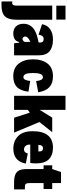

<svg xmlns="http://www.w3.org/2000/svg" viewBox="799 -1549 899 2577"><g transform="rotate(90 1248.5 -260.5)"><path d="M36 -690H223V-567H36ZM-20 23Q-10 26 -1 26Q35 26 35 -28V-512H225V-40Q225 40 204.5 85.5Q184 131 140.5 150Q97 169 24 169Q-4 169 -20 168Z M703 -328V0H541L533 -68H524Q512 -20 479 -4.5Q446 11 412 11Q350 11 314.5 -25.5Q279 -62 279 -127Q279 -220 360 -272Q391 -292 433 -305Q475 -318 529 -329Q531 -343 531 -350Q531 -397 483 -397Q456 -397 442 -377Q428 -357 426 -328L285 -375Q297 -447 352.5 -484.5Q408 -522 490 -522Q593 -522 648 -476.5Q703 -431 703 -328ZM523 -143V-217Q507 -212 489 -201Q450 -177 450 -149Q450 -133 460.5 -123Q471 -113 484 -113Q504 -113 523 -143Z M756 -255Q756 -374 812.5 -448Q869 -522 984 -522Q1078 -522 1129.5 -474Q1181 -426 1199 -324L1048 -296Q1039 -387 997 -387Q967 -387 953.5 -354.5Q940 -322 940 -253Q940 -187 953.5 -156Q967 -125 997 -125Q1037 -125 1047 -216L1191 -193Q1178 -85 1127 -37Q1076 11 984 11Q870 11 813 -63.5Q756 -138 756 -255Z M1540 0 1472 -211 1435 -185V0H1246V-690H1435V-344L1539 -512H1734L1598 -340L1740 0Z M2156 -157Q2136 -65 2084.5 -27.5Q2033 10 1954 10Q1853 10 1787 -54Q1721 -118 1721 -251Q1721 -385 1776.5 -453.5Q1832 -522 1941 -522Q2043 -522 2098 -466.5Q2153 -411 2153 -297Q2153 -246 2147 -217H1901Q1899 -176 1918 -154.5Q1937 -133 1965 -133Q2009 -133 2019 -184ZM1905 -326H1993Q1997 -388 1951 -388Q1905 -388 1905 -326Z M2229 -176V-396H2179V-512H2229L2269 -630H2417V-512H2497V-396H2417V-224Q2417 -187 2421.5 -171Q2426 -155 2437.5 -150Q2449 -145 2476 -145H2502V0H2414Q2340 0 2300.5 -17.5Q2261 -35 2245 -72.5Q2229 -110 2229 -176Z"/></g></svg>

Font: Decalotype Black
Style: Regular
Weight: 900
Designer: Alfredo Marco Pradil
Foundry: Alfredo Marco Pradil
Version: Version 1.0